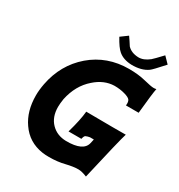

<svg xmlns="http://www.w3.org/2000/svg" viewBox="-192 -941 1015 1087"><g transform="rotate(30 315.5 -397.0)"><path d="M571 -811 609 -772Q548 -704 537 -697Q497 -668 431 -669Q378 -671 346 -698Q323 -717 293 -772L338 -805Q344 -797 355.5 -779.5Q367 -762 372 -754Q397 -727 443 -725Q478 -724 514 -753Q525 -762 571 -811ZM623 -620Q616 -589 603 -454H520Q523 -479 514.5 -490Q506 -501 477 -509Q446 -518 408 -518Q341 -516 284 -465Q217 -407 196 -308Q191 -276 191 -255Q191 -189 229 -150Q267 -111 327 -110Q439 -109 453 -169L459 -196H434Q420 -194 407 -188Q400 -183 396 -164H312Q338 -255 343 -311Q559 -309 602 -310Q588 -267 525 8Q491 -6 468 -6Q437 -6 391 5Q344 17 288 17Q264 17 244 14Q151 0 99 -76Q50 -146 50 -249Q50 -284 58 -326Q85 -466 187 -554Q290 -642 433 -642Q494 -642 541 -630Q589 -618 605 -618Q613 -618 623 -620Z"/></g></svg>

Font: GFS Neohellenic Rg
Style: Bold Italic
Weight: 700
Italic angle: -12°
Designer: Designed by Takis Katsoulidis and George D. Matthiopoulos.
Foundry: Designed by Takis Katsoulidis and George D. Matthiopoulos.
Version: Version 1.0